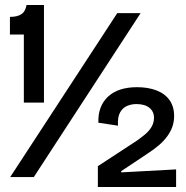

<svg xmlns="http://www.w3.org/2000/svg" viewBox="-20 -713 747 773"><path d="M76 -300V-574H20V-645Q49 -645 65.5 -655.5Q82 -666 87 -693H157V-300ZM21 0 452 -660H546L116 0ZM374 40V-44L530 -146Q547 -158 563.5 -171.5Q580 -185 590 -202Q600 -219 600 -239Q600 -264 581.5 -279Q563 -294 529 -294Q509 -294 491.5 -286.5Q474 -279 463.5 -260.5Q453 -242 455 -207L376 -219Q374 -286 415 -324Q456 -362 532 -362Q576 -362 610 -349Q644 -336 662.5 -310Q681 -284 681 -246Q681 -223 674 -203Q667 -183 653.5 -164.5Q640 -146 620.5 -129Q601 -112 576 -96L468 -24V-19L689 -31V40Z"/></svg>

Font: Bricolage Grotesque 96pt ExtraBold 96pt
Style: Regular
Weight: 400
Version: Version 1.001;gftools[0.9.33.dev8+g029e19f]